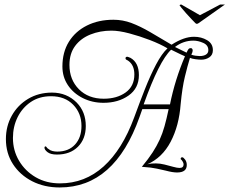

<svg xmlns="http://www.w3.org/2000/svg" viewBox="-20 -740 1011 846"><path d="M243 86Q175 86 121.5 58.5Q68 31 37 -17Q6 -65 6 -127Q6 -184 32 -230.5Q58 -277 104 -304.5Q150 -332 209 -332Q274 -332 318 -288Q358 -247 358 -185Q358 -128 323.5 -93.5Q289 -59 231 -59Q203 -59 189.5 -69.5Q176 -80 176 -89Q176 -95 181 -95Q183 -95 186 -90.5Q189 -86 193 -84Q201 -77 211.5 -74.5Q222 -72 232 -72Q282 -72 310.5 -103Q339 -134 339 -185Q339 -241 302.5 -278.5Q266 -316 205 -316Q153 -316 115.5 -290.5Q78 -265 57.5 -223.5Q37 -182 37 -132Q37 -77 64 -31.5Q91 14 137.5 41Q184 68 244 68Q354 68 436.5 -6.5Q519 -81 571 -222Q594 -285 618 -346Q642 -407 667.5 -455.5Q693 -504 718 -527Q686 -546 640.5 -563.5Q595 -581 549.5 -593Q504 -605 471 -605Q421 -605 378.5 -588Q336 -571 311 -537.5Q286 -504 286 -454Q286 -389 327.5 -347Q369 -305 437 -305Q495 -305 533.5 -332.5Q572 -360 572 -412Q572 -454 544 -473Q540 -475 536.5 -477Q533 -479 533 -483Q533 -490 541 -490Q543 -490 555 -485Q592 -464 592 -409Q592 -351 546.5 -319Q501 -287 436 -287Q386 -287 344.5 -308Q303 -329 279 -365Q255 -401 255 -447Q255 -510 283.5 -556Q312 -602 363 -627.5Q414 -653 480 -653Q521 -653 559.5 -638.5Q598 -624 641 -599Q684 -574 736 -543Q790 -578 835 -578Q867 -578 892.5 -563Q918 -548 918 -519Q918 -498 902.5 -487.5Q887 -477 867 -477Q857 -477 841.5 -479Q826 -481 817 -485Q806 -449 794.5 -401.5Q783 -354 776 -281Q769 -186 732 -115.5Q695 -45 629 -16Q640 -19 650 -19.5Q660 -20 667 -20Q685 -20 705 -15Q725 -10 743 -5Q761 0 771 0Q789 0 789 -16Q789 -21 785 -28Q781 -35 776 -39Q776 -47 783 -47Q788 -47 795.5 -37Q803 -27 803 -13Q803 20 760 20Q741 20 711 12Q665 1 644 -1.5Q623 -4 605 -5Q634 -40 652.5 -68.5Q671 -97 683.5 -124.5Q696 -152 705 -184Q714 -216 723 -259H607L595 -225Q485 86 243 86ZM860 -493Q877 -493 887.5 -499.5Q898 -506 898 -519Q898 -541 875.5 -551Q853 -561 832 -561Q788 -561 751 -533L802 -508Q807 -519 810.5 -523.5Q814 -528 821 -528Q825 -528 827 -524.5Q829 -521 829 -519Q829 -510 823 -499Q831 -496 841.5 -494.5Q852 -493 860 -493ZM729 -280Q751 -389 795 -492Q790 -494 775 -501Q760 -508 734 -521Q681 -471 613 -280ZM847 -635Q844 -635 841 -638Q836 -643 824.5 -655Q813 -667 800.5 -681Q788 -695 779.5 -705.5Q771 -716 771 -717Q773 -720 779 -720L861 -673L950 -720H971L855 -638Q851 -635 847 -635Z"/></svg>

Font: Updock
Style: Regular
Weight: 400
Designer: Robert E. Leuschke
Foundry: Robert E. Leuschke
Version: Version 1.010; ttfautohint (v1.8.4.7-5d5b)